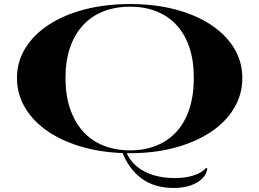

<svg xmlns="http://www.w3.org/2000/svg" viewBox="-20 -743 1283 950"><path d="M583 5H603Q621 51 657 80.5Q693 110 740.5 124Q788 138 842 138Q887 138 918 130.5Q949 123 969 112Q989 101 999 88L1006 91Q1002 119 980.5 140.5Q959 162 923 174.5Q887 187 840 187Q743 187 679 139Q615 91 583 5ZM624 -723Q745 -723 846.5 -696.5Q948 -670 1022.5 -621Q1097 -572 1138 -505Q1179 -438 1179 -357Q1179 -276 1138 -207.5Q1097 -139 1022.5 -89.5Q948 -40 846.5 -12.5Q745 15 624 15Q502 15 399.5 -12.5Q297 -40 222 -89.5Q147 -139 105.5 -207.5Q64 -276 64 -357Q64 -438 105.5 -505Q147 -572 222 -621Q297 -670 399.5 -696.5Q502 -723 624 -723ZM624 -710Q552 -710 492.5 -687Q433 -664 391 -618.5Q349 -573 326.5 -507.5Q304 -442 304 -357Q304 -272 326.5 -205.5Q349 -139 391 -92.5Q433 -46 492.5 -22.5Q552 1 624 1Q695 1 753.5 -22.5Q812 -46 853.5 -91.5Q895 -137 917 -204Q939 -271 939 -357Q939 -443 917 -508.5Q895 -574 853.5 -619Q812 -664 753.5 -687Q695 -710 624 -710Z"/></svg>

Font: Kalnia Expanded
Style: Regular
Weight: 400
Width: 7
Designer: Frida Medrano
Foundry: Frida Medrano
Version: Version 1.105